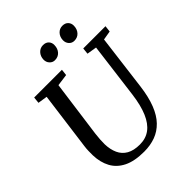

<svg xmlns="http://www.w3.org/2000/svg" viewBox="-259 -1089 1245 1245"><g transform="rotate(-45 363.5 -466.5)"><path d="M659.5 -689 611 -306Q600 -220 576.2 -159.5Q552.5 -99 516.5 -61.8Q480.5 -24.5 433.5 -7.2Q386.5 10 329.5 10Q242 10 187 -17.2Q132 -44.5 105.5 -93.8Q79 -143 77 -208.5Q77 -227.5 77.2 -248Q77.5 -268.5 80.5 -290L133.5 -689L68.5 -699L73 -743H327.5L322.5 -699.5L241 -688.5L188 -298.5Q184.5 -271.5 183.2 -248Q182 -224.5 182 -204.5Q183.5 -156 200.2 -119.2Q217 -82.5 252 -62.5Q287 -42.5 342.5 -42.5Q397.5 -42.5 436.5 -71.5Q475.5 -100.5 500.5 -159Q525.5 -217.5 537 -306L586 -688.5L518.5 -699.5L523 -743H727L722 -699.5ZM339.5 -818.5Q318.5 -818.5 303.8 -834.5Q289 -850.5 289.5 -874Q290.5 -904 308.8 -923.5Q327 -943 353.5 -943Q379.5 -943 393.5 -927.8Q407.5 -912.5 406.5 -890Q406 -859 387.8 -838.8Q369.5 -818.5 339.5 -818.5ZM517.5 -818.5Q496 -818.5 481.5 -834.5Q467 -850.5 467.5 -874Q468.5 -904 486.5 -923.5Q504.5 -943 531 -943Q556.5 -943 570.8 -927.8Q585 -912.5 584.5 -890Q584 -859 565.8 -838.8Q547.5 -818.5 517.5 -818.5Z"/></g></svg>

Font: Merriweather Light 18pt
Style: Italic
Weight: 400
Italic angle: -7.8°
Version: Version 2.101